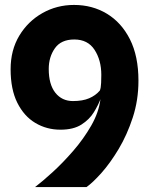

<svg xmlns="http://www.w3.org/2000/svg" viewBox="-20 -758 618 778"><path d="M122 0Q151 -22 193 -60.2Q235 -98.5 277 -147Q319 -195.5 349.8 -249.2Q380.5 -303 387 -356Q378 -332 360.2 -303Q342.5 -274 310 -253.2Q277.5 -232.5 225 -232.5Q169 -232.5 123.2 -259.8Q77.5 -287 50.2 -341.5Q23 -396 23 -477.5Q23 -555 58.2 -613.5Q93.5 -672 152 -705Q210.5 -738 280 -738Q354 -738 413 -702.5Q472 -667 506.5 -598.8Q541 -530.5 541 -431Q541 -352 518 -281.8Q495 -211.5 460.8 -154.2Q426.5 -97 391 -57.2Q355.5 -17.5 330.5 0ZM275.5 -348.5Q315 -348.5 341.2 -359.8Q367.5 -371 384.5 -391Q389 -401 389.8 -422.8Q390.5 -444.5 390.5 -454.5Q390.5 -514 363.2 -556Q336 -598 281 -598Q227.5 -598 202.5 -562.5Q177.5 -527 177.5 -478.5Q177.5 -416 204.2 -382.2Q231 -348.5 275.5 -348.5Z"/></svg>

Font: Spline Sans
Style: Bold
Weight: 700
Designer: Eben Sorkin, Mirko Velimirovic
Foundry: Sorkin Type
Version: Version 1.000; ttfautohint (v1.8.3)